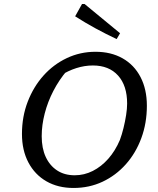

<svg xmlns="http://www.w3.org/2000/svg" viewBox="-20 -924 784 953"><path d="M345 9Q268 9 210.5 -24Q153 -57 121 -117.5Q89 -178 89 -259Q89 -345 117.5 -419Q146 -493 195.5 -548.5Q245 -604 311.5 -635.5Q378 -667 454 -667Q531 -667 588.5 -634.5Q646 -602 677.5 -541.5Q709 -481 709 -399Q709 -313 681.5 -238.5Q654 -164 604.5 -108.5Q555 -53 489 -22Q423 9 345 9ZM351 -54Q398 -54 440.5 -75.5Q483 -97 517.5 -136Q552 -175 575 -229Q585 -256 593 -288.5Q601 -321 606 -353Q611 -385 611 -410Q611 -499 566 -549Q521 -599 441 -599Q400 -599 359 -586Q318 -573 277 -547L312 -573Q273 -527 245 -473Q217 -419 202 -361Q187 -303 187 -248Q187 -188 207 -145Q227 -102 263.5 -78Q300 -54 351 -54ZM559 -730Q504 -756 453.5 -783.5Q403 -811 353 -843L387 -904H400L576 -759Z"/></svg>

Font: Piazzolla Thin Medium
Style: Italic
Weight: 500
Italic angle: -11.3°
Version: Version 2.005